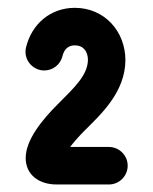

<svg xmlns="http://www.w3.org/2000/svg" viewBox="-20 -725 399 500"><path d="M142.6 -578.6C147 -596.7 157.7 -606.9 174.8 -606.9C197.3 -606.9 209 -590.8 209 -568.8C208 -528.8 174.3 -497.6 129.9 -453.1C89.4 -412.6 46.9 -360.4 46.9 -313.5C46.9 -271 80.1 -244.6 127.4 -244.6H263.7C290.5 -244.6 312.5 -266.6 312.5 -293.5C312.5 -320.3 290.5 -342.3 263.7 -342.3H162.6C172.4 -355 184.6 -369.1 199.2 -383.8C242.7 -427.2 305.7 -484.4 306.6 -567.9C306.6 -643.6 252 -704.6 174.8 -704.6C111.8 -704.6 63 -663.1 47.9 -602.1C46.9 -598.1 46.4 -594.2 46.4 -590.3C46.4 -563.5 68.4 -541.5 95.2 -541.5C118.2 -541.5 137.2 -557.1 142.6 -578.6Z"/></svg>

Font: Velvelyne Book
Style: Bold
Weight: 700
Designer: Manon Van der Borght et Mariel Nils
Foundry: Velvetyne
Version: Version 1.070;Glyphs 3.3.1 (3343)